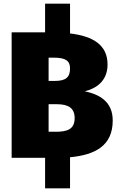

<svg xmlns="http://www.w3.org/2000/svg" viewBox="-20 -854 645 1039"><path d="M590 -202C590 -308 513 -344 439 -360C500 -375 562 -415 562 -505C562 -609 486 -658 359 -673V-834H224V-679H43V0H224V165H359V-3C495 -16 590 -65 590 -202ZM359 -484C359 -437 338 -416 276 -416H243V-542H272C336 -542 359 -524 359 -484ZM281 -141H243V-290H289C351 -290 384 -268 384 -215C384 -153 342 -141 281 -141Z"/></svg>

Font: Fira Sans Heavy
Style: Regular
Weight: 900
Designer: bBox Type GmbH & Carrois Corporate GbR & Edenspiekermann AG
Foundry: bBox Type GmbH & Carrois Corporate GbR & Edenspiekermann AG
Version: Version 4.300;PS 004.300;hotconv 1.0.88;makeotf.lib2.5.64775